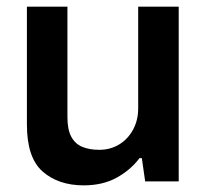

<svg xmlns="http://www.w3.org/2000/svg" viewBox="-20 -546 623 578"><path d="M232 12Q156 12 108.5 -29.5Q61 -71 61 -171V-526H183V-193Q183 -156 194.5 -134.5Q206 -113 227.5 -104Q249 -95 279 -95Q312 -95 338.5 -111Q365 -127 380.5 -155.5Q396 -184 396 -220V-526H518V0H417L407 -70H400Q373 -34 331 -11Q289 12 232 12Z"/></svg>

Font: Archivo Variable SemiBold
Style: Regular
Weight: 600
Designer: Hector Gatti
Foundry: Omnibus-Type
Version: Version 2.001